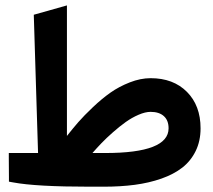

<svg xmlns="http://www.w3.org/2000/svg" viewBox="-20 -704 804 724"><path d="M615.7 -220.2Q615.7 -250 597.9 -266.1Q580.1 -282.2 547.9 -282.2Q527.8 -282.2 502.4 -271.2Q477.1 -260.3 453.9 -243.7Q430.7 -227.1 406 -205.3Q381.3 -183.6 363 -164.6Q344.7 -145.5 328.6 -127H377Q615.7 -127 615.7 -220.2ZM547.9 -409.2Q633.8 -409.2 685.1 -357.4Q736.3 -305.7 736.3 -220.2Q736.3 -172.4 718 -134.8Q699.7 -97.2 667.5 -72Q635.3 -46.9 588.6 -30.5Q542 -14.2 488.3 -7.1Q434.6 0 370.6 0H318.8Q115.7 0 29.8 -16.1L13.7 -19V-35.2L13.2 -107.4V-127H32.7H123.5L107.4 -648.4L232.4 -683.6V-191.4Q253.9 -218.8 275.1 -243.2Q296.4 -267.6 330.3 -299.8Q364.3 -332 396.5 -354.7Q428.7 -377.4 469.2 -393.3Q509.8 -409.2 547.9 -409.2Z"/></svg>

Font: Samim FD-WOL
Style: Bold-FD-WOL
Weight: 700
Foundry: DejaVu fonts team - Redesigned by Saber Rastikerdar
Version: Version 4.0.5